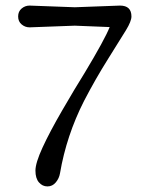

<svg xmlns="http://www.w3.org/2000/svg" viewBox="-20 -662 536 688"><path d="M248 -636 410 -642Q451 -642 451 -603Q451 -586 431.5 -554Q412 -522 367 -450.5Q322 -379 281 -300Q218 -176 195 -41Q192 -23 180 -8.5Q168 6 150 6Q132 6 119.5 -8.5Q107 -23 107 -50.5Q107 -78 132.5 -133.5Q158 -189 203.5 -267.5Q249 -346 284 -402Q355 -520 373 -565L248 -570L86 -564Q70 -564 57.5 -574.5Q45 -585 45 -603Q45 -621 57.5 -631.5Q70 -642 86 -642Q86 -642 248 -636Z"/></svg>

Font: Macondo Swash Caps
Style: Regular
Weight: 400
Designer: John Vargas Beltran
Foundry: John Vargas Beltran
Version: Version 2.001